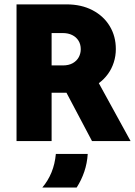

<svg xmlns="http://www.w3.org/2000/svg" viewBox="-20 -645 617 878"><path d="M55.6 0V-625H284Q352.1 -625 403.1 -598.3Q454.2 -571.5 481.9 -525.3Q509.7 -479.2 509.7 -420.8Q509.7 -388.9 500.3 -359.7Q491 -330.6 473.6 -306.6Q456.2 -282.6 431.9 -264.6L577.1 0H400.7L284 -220.8H216V0ZM216 -345.8H267.4Q294.4 -345.8 312.8 -356.2Q331.2 -366.7 340.3 -383.7Q349.3 -400.7 349.3 -420.1Q349.3 -442.4 338.9 -459Q328.5 -475.7 310.1 -484.7Q291.7 -493.8 267.4 -493.8H216ZM173.6 212.5Q200 181.2 215.6 143.1Q231.2 104.9 235.4 59H381.2Q378.5 101.4 365.6 139.6Q352.8 177.8 330.6 212.5Z"/></svg>

Font: Afacad Flux ExtraBold
Style: Regular
Weight: 800
Designer: Kristian Moeller
Foundry: Dicotype
Version: Version 1.100